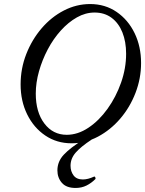

<svg xmlns="http://www.w3.org/2000/svg" viewBox="-20 -696 718 950"><path d="M334 13Q261 13 204 -25.5Q147 -64 114.5 -130Q82 -196 82 -278Q82 -357 110 -428.5Q138 -500 186 -556Q234 -612 296 -644Q358 -676 426 -676Q500 -676 557 -637Q614 -598 646 -532Q678 -466 678 -384Q678 -308 650.5 -236.5Q623 -165 575 -109Q527 -53 465 -20Q403 13 334 13ZM310 -29Q365 -29 417.5 -64Q470 -99 512 -157.5Q554 -216 579 -287Q604 -358 604 -430Q604 -490 585.5 -536Q567 -582 532 -608Q497 -634 448 -634Q403 -634 360.5 -610Q318 -586 281 -545Q244 -504 216.5 -452Q189 -400 173 -343.5Q157 -287 157 -233Q157 -141 199.5 -85Q242 -29 310 -29ZM354 234Q308 234 286 208.5Q264 183 264 147Q264 103 296 69Q328 35 392 -5H433Q381 29 355 58.5Q329 88 329 124Q329 152 344 172Q359 192 390 192Q402 192 416 188.5Q430 185 445 178Q449 176 451.5 181.5Q454 187 452 190Q432 210 408 222Q384 234 354 234Z"/></svg>

Font: Junicode
Style: Italic
Weight: 400
Italic angle: -11°
Designer: Peter S. Baker
Version: Version 2.100; ttfautohint (v1.8.4)